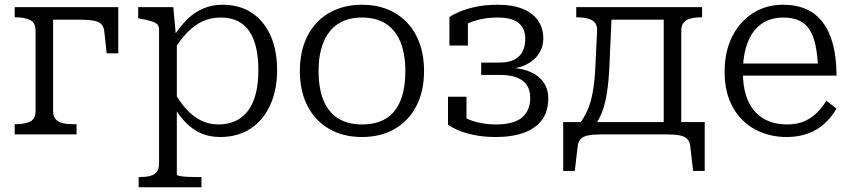

<svg xmlns="http://www.w3.org/2000/svg" viewBox="-20 -567 3595 810"><path d="M130 -99V-438Q130 -471 107 -482.5Q84 -494 45 -494H42V-537H204V-99Q204 -77 214.5 -64.5Q225 -52 244 -47.5Q263 -43 289 -43H303V0H42V-43H45Q84 -43 107 -54Q130 -65 130 -99ZM157 -484V-537H479V-342H430L420 -434Q418 -455 407 -465.5Q396 -476 374 -480Q352 -484 317 -484Z M830 223H565V180H568Q594 180 612.5 175.5Q631 171 641 158.5Q651 146 651 124V-443Q651 -458 642.5 -465.5Q634 -473 616.5 -478Q599 -483 573 -488L563 -490V-537H711L723 -408L726 -401V170Q726 173 738.5 175.5Q751 178 769.5 179Q788 180 804 180H830ZM908 11Q864 11 828.5 -4.5Q793 -20 764 -49.5Q735 -79 710 -122L714 -180Q739 -136 767 -105.5Q795 -75 828.5 -58.5Q862 -42 903 -42Q944 -42 975.5 -57.5Q1007 -73 1028 -102Q1049 -131 1059.5 -173.5Q1070 -216 1070 -271Q1070 -324 1060.5 -365.5Q1051 -407 1031.5 -435.5Q1012 -464 982 -478.5Q952 -493 911 -493Q869 -493 834.5 -477Q800 -461 770.5 -430.5Q741 -400 713 -355L711 -411Q739 -455 769.5 -485Q800 -515 837 -531Q874 -547 919 -547Q992 -547 1043.5 -512Q1095 -477 1122 -415.5Q1149 -354 1149 -271Q1149 -189 1120.5 -125Q1092 -61 1038 -25Q984 11 908 11Z M1769 -268Q1769 -182 1736.5 -119.5Q1704 -57 1645 -23Q1586 11 1507 11Q1428 11 1369 -23Q1310 -57 1277.5 -119.5Q1245 -182 1245 -268Q1245 -332 1263.5 -383.5Q1282 -435 1316.5 -471.5Q1351 -508 1399.5 -527.5Q1448 -547 1507 -547Q1567 -547 1615 -527.5Q1663 -508 1697.5 -471.5Q1732 -435 1750.5 -383.5Q1769 -332 1769 -268ZM1324 -268Q1324 -193 1345 -143Q1366 -93 1406.5 -67.5Q1447 -42 1507 -42Q1568 -42 1608.5 -67Q1649 -92 1669.5 -142.5Q1690 -193 1690 -268Q1690 -339 1669.5 -389.5Q1649 -440 1608.5 -466.5Q1568 -493 1507 -493Q1447 -493 1406.5 -466.5Q1366 -440 1345 -389.5Q1324 -339 1324 -268Z M2072 -42Q2148 -42 2182.5 -71.5Q2217 -101 2217 -154Q2217 -186 2203 -207.5Q2189 -229 2160 -240Q2131 -251 2088 -251H2010V-303H2088Q2126 -303 2150 -315.5Q2174 -328 2185 -350.5Q2196 -373 2196 -403Q2196 -446 2168.5 -469.5Q2141 -493 2079 -493Q2042 -493 2011 -486.5Q1980 -480 1956 -469Q1932 -458 1915 -442Q1913 -450 1914.5 -456Q1916 -462 1921.5 -467Q1927 -472 1935.5 -476Q1944 -480 1954 -482V-375H1876V-495Q1890 -505 1917.5 -517Q1945 -529 1986 -538Q2027 -547 2080 -547Q2143 -547 2185.5 -529.5Q2228 -512 2250 -480Q2272 -448 2272 -405Q2272 -368 2252.5 -339Q2233 -310 2197 -293Q2161 -276 2111 -276L2136 -295V-263L2113 -282Q2153 -282 2186 -274Q2219 -266 2243 -249.5Q2267 -233 2280 -208.5Q2293 -184 2293 -151Q2293 -98 2267 -62Q2241 -26 2191.5 -7.5Q2142 11 2072 11Q2019 11 1977.5 2Q1936 -7 1908.5 -19.5Q1881 -32 1870 -41V-159H1948V-50Q1937 -52 1928.5 -56.5Q1920 -61 1914.5 -67Q1909 -73 1907.5 -80.5Q1906 -88 1908 -97Q1920 -82 1945 -69Q1970 -56 2003.5 -49Q2037 -42 2072 -42Z M2780 -19V-537H2942V-494H2939Q2913 -494 2894 -489Q2875 -484 2864.5 -472Q2854 -460 2854 -438V-19ZM2529 -484V-537H2823V-484ZM2892 50Q2890 30 2879 19Q2868 8 2847 4Q2826 0 2792 0H2517Q2484 0 2462.5 4Q2441 8 2430.5 19Q2420 30 2417 50L2405 154H2356V-52H2953V154H2904ZM2492 -292 2499 -437Q2500 -470 2477 -482Q2454 -494 2416 -494H2411V-537H2562L2551 -289Q2548 -223 2540.5 -175.5Q2533 -128 2520 -94.5Q2507 -61 2488 -36H2418Q2443 -67 2458 -101Q2473 -135 2481 -180Q2489 -225 2492 -292Z M3114 -263Q3114 -204 3128 -162Q3142 -120 3167.5 -93.5Q3193 -67 3226.5 -54.5Q3260 -42 3300 -42Q3344 -42 3375.5 -56.5Q3407 -71 3429 -94Q3451 -117 3466 -142L3509 -109Q3490 -75 3460 -47Q3430 -19 3389.5 -4Q3349 11 3299 11Q3225 11 3165.5 -21Q3106 -53 3071.5 -114.5Q3037 -176 3037 -264Q3037 -349 3068.5 -412Q3100 -475 3155.5 -511Q3211 -547 3283 -547Q3340 -547 3382 -528Q3424 -509 3452 -471.5Q3480 -434 3494.5 -378Q3509 -322 3509 -248H3094V-299H3454L3431 -279Q3429 -337 3420 -378Q3411 -419 3393.5 -444.5Q3376 -470 3349 -481.5Q3322 -493 3283 -493Q3245 -493 3213.5 -478.5Q3182 -464 3160 -435Q3138 -406 3126 -363Q3114 -320 3114 -263Z"/></svg>

Font: Roboto Serif Light
Style: Regular
Weight: 300
Designer: Greg Gazdowicz
Foundry: Commercial Type
Version: Version 1.008